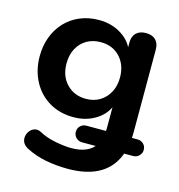

<svg xmlns="http://www.w3.org/2000/svg" viewBox="-103 -590 811 871"><g transform="rotate(15 302.0 -154.5)"><path d="M293 190Q239 190 189.5 180.5Q140 171 97 149Q78 139 71.5 125Q65 111 68 96Q71 81 80.5 70Q90 59 103.5 55.5Q117 52 132 60Q167 79 211 87Q255 95 283 95Q324 95 352 83Q380 71 396 48L402 57H325Q308 57 296.5 45.5Q285 34 285 18Q285 1 296.5 -10Q308 -21 325 -21H424L413 6Q415 -4 416 -13Q417 -22 417 -34V-154H425Q411 -104 364.5 -73.5Q318 -43 257 -43Q192 -43 142.5 -72.5Q93 -102 65.5 -154Q38 -206 38 -271Q38 -320 53.5 -361.5Q69 -403 98 -434Q127 -465 167.5 -482Q208 -499 257 -499Q318 -499 364.5 -468.5Q411 -438 425 -388H415V-436Q415 -465 431.5 -481Q448 -497 477 -497Q507 -497 523 -481Q539 -465 539 -436V-49Q539 -31 537.5 -16Q536 -1 534 13L526 -21H564Q581 -21 592.5 -10Q604 1 604 18Q604 34 592.5 45.5Q581 57 564 57H504L526 47Q503 119 444.5 154.5Q386 190 293 190ZM290 -138Q327 -138 355 -155Q383 -172 399 -202Q415 -232 415 -271Q415 -330 380.5 -367Q346 -404 290 -404Q253 -404 224.5 -387.5Q196 -371 180 -341Q164 -311 164 -271Q164 -211 199.5 -174.5Q235 -138 290 -138Z"/></g></svg>

Font: Nunito
Style: Bold
Weight: 700
Designer: Vernon Adams
Foundry: Vernon Adams
Version: Version 3.602